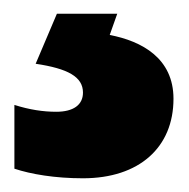

<svg xmlns="http://www.w3.org/2000/svg" viewBox="-20 -20 275 280"><path d="M233 124C233 65 187 40 140 31L151 0H63L32 73C79 80 101 92 101 115C101 133 87 143 62 143C43 143 23 140 1 133V226C25 234 60 240 101 240C183 240 233 195 233 124Z"/></svg>

Font: Noto Sans Thai SemCond Blk
Style: Regular
Weight: 900
Width: 4
Designer: Monotype Design Team
Foundry: Monotype Imaging Inc.
Version: Version 2.002